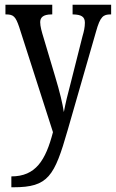

<svg xmlns="http://www.w3.org/2000/svg" viewBox="-20 -556 490 812"><path d="M28 190V236H37C184 236 210 190 266 -5L386 -422C404 -487 417 -495 448 -495H450V-536H287V-495H290C323 -494 339 -486 339 -460C339 -441 335 -423 329 -403L279 -205C266 -157 257 -119 250 -82C245 -116 233 -167 213 -233L165 -394C156 -423 150 -445 150 -462C150 -481 161 -495 198 -495H201V-536H3V-495H6C37 -495 46 -486 61 -442L204 3C173 122 131 190 28 190Z"/></svg>

Font: Noto Serif Lao ExtCond
Style: Regular
Weight: 400
Width: 2
Designer: Monotype Design Team
Foundry: Monotype Imaging Inc.
Version: Version 2.004